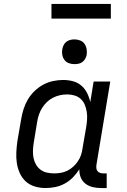

<svg xmlns="http://www.w3.org/2000/svg" viewBox="-20 -942 640 970"><path d="M210 8Q210 8 210 8Q210 8 210 8Q182 8 155.5 0Q129 -8 110 -25.5Q91 -43 80 -67.5Q69 -92 65 -118.5Q61 -145 62.5 -173.5Q64 -202 68 -230L87 -340Q91 -365 99 -390.5Q107 -416 120.5 -439Q134 -462 154 -481.5Q174 -501 198 -514Q222 -527 248 -532.5Q274 -538 299 -538Q325 -538 349 -531.5Q373 -525 391 -509.5Q409 -494 420 -472Q431 -450 436 -426L453 -530H537L467 -108Q466 -99 467 -91Q468 -83 473 -77Q478 -71 486 -68.5Q494 -66 502 -66H519V8H490Q468 8 447.5 3Q427 -2 411 -14.5Q395 -27 387.5 -46.5Q380 -66 381 -87Q367 -65 348.5 -46Q330 -27 307 -14.5Q284 -2 259 3Q234 8 210 8ZM254 -66Q271 -66 288 -69Q305 -72 321 -80Q337 -88 350.5 -100.5Q364 -113 374 -128Q384 -143 389.5 -159.5Q395 -176 397 -193L416 -303Q419 -322 420 -341Q421 -360 418 -378.5Q415 -397 408 -413.5Q401 -430 388 -442Q375 -454 357 -459.5Q339 -465 320 -465Q301 -465 283 -461Q265 -457 248 -448.5Q231 -440 217 -426.5Q203 -413 193 -397Q183 -381 177 -363.5Q171 -346 168 -328L150 -218Q147 -199 146.5 -180Q146 -161 149.5 -143.5Q153 -126 162 -110.5Q171 -95 185 -84.5Q199 -74 217 -70Q235 -66 254 -66ZM356 -618Q341 -618 327.5 -623Q314 -628 305.5 -639.5Q297 -651 294.5 -665.5Q292 -680 295 -695Q297 -705 302 -715Q307 -725 316 -731.5Q325 -738 335.5 -740.5Q346 -743 356 -743Q371 -743 385 -737.5Q399 -732 407 -720.5Q415 -709 417.5 -694.5Q420 -680 418 -665Q416 -655 410.5 -645Q405 -635 396 -628.5Q387 -622 376.5 -620Q366 -618 356 -618ZM240 -848V-922H540V-848Z"/></svg>

Font: Iosevka Curly Slab Extended
Style: Italic
Weight: 400
Width: 7
Italic angle: -9°
Monospace: yes
Designer: Belleve Invis
Foundry: Belleve Invis
Version: Version 11.1.0; ttfautohint (v1.8.3)